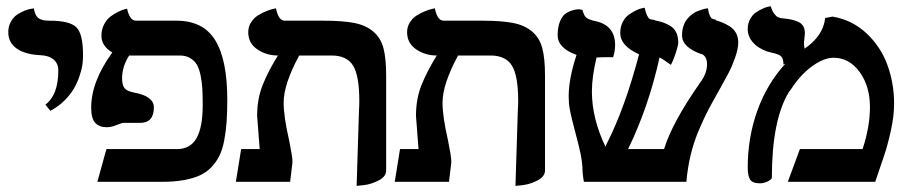

<svg xmlns="http://www.w3.org/2000/svg" viewBox="-20 -589 2944 622"><path d="M143.1 -230 127 -250Q168.9 -281.2 168.9 -360.8Q168.9 -383.3 153.6 -396.2Q138.2 -409.2 110.8 -410.2Q61 -412.6 33.9 -431.9Q6.8 -451.2 6.8 -484.9Q6.8 -503.9 15.4 -519Q23.9 -534.2 36.1 -542Q48.3 -549.8 60.5 -554.7Q72.8 -559.6 81.1 -560.5L89.8 -562Q91.8 -548.3 96.7 -539.6Q101.6 -530.8 109.6 -527.3Q117.7 -523.9 123.8 -522.9Q129.9 -522 140.1 -522Q206.1 -522 227.5 -500.5Q249 -479 249 -410.2Q249 -396 247.1 -380.6Q245.1 -365.2 238 -343.8Q231 -322.3 220 -303Q209 -283.7 189.2 -263.7Q169.4 -243.7 143.1 -230Z M636.7 -249Q636.7 -279.8 635.5 -301Q634.3 -322.3 629.9 -344.2Q625.5 -366.2 617.7 -379.4Q609.9 -392.6 595.9 -400.9Q582 -409.2 562.5 -409.2H398.4Q375.5 -373 375.5 -335.9Q375.5 -313.5 383.3 -303.5Q391.1 -293.5 414.6 -289.1Q478.5 -277.3 478.5 -241.2Q478.5 -190.9 433.6 -190.9H378.4Q376 -190.9 360.4 -185.1Q341.8 -176.8 325.7 -176.8Q301.8 -176.8 288.6 -190.9Q275.4 -205.1 275.4 -240.2Q275.4 -324.7 343.8 -418.9Q308.6 -439.9 308.6 -473.1Q308.6 -493.2 317.1 -509.8Q325.7 -526.4 337.9 -535.4Q350.1 -544.4 362.3 -550.5Q374.5 -556.6 382.8 -558.6L391.6 -561Q400.4 -522 420.4 -522H551.8Q638.2 -522 677.2 -458.7Q716.3 -395.5 716.3 -266.1Q716.3 -224.6 714.1 -193.8Q711.9 -163.1 706.3 -133.8Q700.7 -104.5 690.9 -84.7Q681.2 -64.9 665.3 -47.9Q649.4 -30.8 627.2 -20.8Q605 -10.7 574.7 -5.4Q544.4 0 505.4 0H295.4L324.7 -106H552.7Q596.7 -106 616.7 -141.4Q636.7 -176.8 636.7 -249Z M1135.3 13.2 1143.1 -235.8Q1144 -244.6 1144 -262.2Q1144 -343.8 1123.8 -376.5Q1103.5 -409.2 1054.2 -409.2H949.2Q898.9 -315.9 898.9 -256.8Q898.9 -211.9 916 -137.2Q916 -136.7 916.5 -135Q917 -133.3 917 -132.8Q918 -127 920.7 -112.8Q923.3 -98.6 924.6 -91.8Q925.8 -85 926.8 -75.9Q927.7 -66.9 927.2 -61Q926.3 -51.8 923.6 -30.8Q920.9 -9.8 919.9 0H744.1L761.2 -106H821.3Q820.8 -112.8 818.4 -143.1Q817.4 -155.3 816.2 -172.1Q814.9 -189 814 -200Q813 -210.9 813 -213.9Q813 -268.1 830.6 -312.7Q848.1 -357.4 880.4 -409.2Q842.8 -409.2 813.5 -429.2Q784.2 -449.2 784.2 -484.9Q784.2 -502.4 793.5 -516.8Q802.7 -531.2 815.9 -539.3Q829.1 -547.4 842.3 -552.7Q855.5 -558.1 864.7 -560.1L874 -562Q882.3 -522 902.3 -522H1027.3Q1090.3 -522 1127.7 -514.6Q1165 -507.3 1189.2 -486.8Q1213.4 -466.3 1222.2 -433.1Q1231 -399.9 1231 -344.2V-37.1Q1231 -17.1 1207 -4.6Q1183.1 7.8 1159.2 10.7Z M1649.9 13.2 1657.7 -235.8Q1658.7 -244.6 1658.7 -262.2Q1658.7 -343.8 1638.4 -376.5Q1618.2 -409.2 1568.8 -409.2H1463.9Q1413.6 -315.9 1413.6 -256.8Q1413.6 -211.9 1430.7 -137.2Q1430.7 -136.7 1431.2 -135Q1431.6 -133.3 1431.6 -132.8Q1432.6 -127 1435.3 -112.8Q1438 -98.6 1439.2 -91.8Q1440.4 -85 1441.4 -75.9Q1442.4 -66.9 1441.9 -61Q1440.9 -51.8 1438.2 -30.8Q1435.5 -9.8 1434.6 0H1258.8L1275.9 -106H1335.9Q1335.4 -112.8 1333 -143.1Q1332 -155.3 1330.8 -172.1Q1329.6 -189 1328.6 -200Q1327.6 -210.9 1327.6 -213.9Q1327.6 -268.1 1345.2 -312.7Q1362.8 -357.4 1395 -409.2Q1357.4 -409.2 1328.1 -429.2Q1298.8 -449.2 1298.8 -484.9Q1298.8 -502.4 1308.1 -516.8Q1317.4 -531.2 1330.6 -539.3Q1343.8 -547.4 1356.9 -552.7Q1370.1 -558.1 1379.4 -560.1L1388.7 -562Q1397 -522 1417 -522H1542Q1605 -522 1642.3 -514.6Q1679.7 -507.3 1703.9 -486.8Q1728 -466.3 1736.8 -433.1Q1745.6 -399.9 1745.6 -344.2V-37.1Q1745.6 -17.1 1721.7 -4.6Q1697.8 7.8 1673.8 10.7Z M2371.6 -451.2Q2371.6 -430.7 2361.3 -401.9Q2351.1 -373 2340.1 -352.3Q2329.1 -331.5 2307.6 -293Q2287.1 -256.8 2274.4 -232.7Q2261.7 -208.5 2244.9 -169.4Q2228 -130.4 2217.8 -88.1Q2207.5 -45.9 2203.6 0H1871.6Q1866.7 -26.4 1866.7 -48.8Q1865.2 -80.6 1847.7 -145Q1846.2 -151.4 1840.3 -173.6Q1834.5 -195.8 1832.8 -203.1Q1831.1 -210.4 1827.6 -226.3Q1824.2 -242.2 1823.2 -253.7Q1822.3 -265.1 1822.3 -276.9Q1822.3 -334 1847.7 -411.1Q1786.6 -433.1 1786.6 -475.1Q1786.6 -502.9 1794.9 -521.5Q1803.2 -540 1814.9 -546.9Q1826.7 -553.7 1838.4 -556.6Q1850.1 -559.6 1858.4 -558.6L1866.7 -557.1Q1870.6 -542.5 1876 -535.4Q1881.3 -528.3 1893.6 -524.9Q1898.4 -522.5 1907.2 -521Q1972.7 -507.8 1972.7 -442.9Q1972.7 -422.9 1966.3 -403.8Q1922.4 -403.8 1913.6 -402.8H1912.6Q1897.5 -340.3 1897.5 -293Q1897.5 -205.6 1941.4 -113.8L1945.3 -123Q2004.4 -238.3 2050.3 -413.1Q1989.3 -440.4 1989.3 -481.9Q1989.3 -502 1997.3 -517.6Q2005.4 -533.2 2017.1 -541.5Q2028.8 -549.8 2040.5 -555.4Q2052.2 -561 2060.5 -562.5L2068.4 -564Q2071.8 -547.9 2076.2 -539.1Q2080.6 -530.3 2082.8 -528.8Q2085 -527.3 2089.4 -525.9Q2090.8 -525.9 2093.8 -525.4Q2096.7 -524.9 2097.7 -524.9Q2098.6 -524.4 2100.1 -523.9Q2101.6 -523.4 2102.5 -522.9Q2118.2 -519.5 2128.4 -516.1Q2138.7 -512.7 2151.4 -505.1Q2164.1 -497.6 2170.7 -483.9Q2177.2 -470.2 2177.2 -451.2Q2177.2 -441.9 2169.4 -417.7Q2161.6 -393.6 2153.3 -378.9Q2123.5 -400.4 2116.7 -402.8Q2080.6 -240.7 2014.6 -106H2131.3Q2157.2 -191.4 2248.5 -321.8Q2270.5 -351.1 2270.5 -380.9Q2270.5 -408.2 2250.5 -415V-414.1Q2189.5 -436.5 2189.5 -474.1Q2189.5 -490.7 2194.1 -504.6Q2198.7 -518.6 2206.1 -527.3Q2213.4 -536.1 2222.4 -543Q2231.4 -549.8 2240.5 -553.2Q2249.5 -556.6 2256.8 -558.8Q2264.2 -561 2268.6 -561.5L2273.4 -562Q2275.4 -548.3 2278.8 -540.3Q2282.2 -532.2 2284.4 -530.5Q2286.6 -528.8 2291.5 -526.9Q2298.3 -525.9 2300.3 -523.9H2298.3Q2299.3 -522.9 2300.3 -522.9Q2313 -519 2321.8 -515.4Q2330.6 -511.7 2343.8 -503.7Q2356.9 -495.6 2364.3 -482.2Q2371.6 -468.8 2371.6 -451.2Z M2653.3 -530.8Q2657.2 -531.2 2665.3 -533Q2673.3 -534.7 2677.2 -535.2Q2740.7 -524.4 2786.9 -481.2Q2833 -438 2854.7 -378.9Q2876.5 -319.8 2876.5 -252.9Q2876.5 -212.4 2865.7 -164.3Q2855 -116.2 2844.2 -85Q2839.8 -71.3 2829.8 -42.5Q2819.8 -13.7 2815.4 0H2532.2L2571.3 -106H2774.4Q2798.3 -178.7 2798.3 -242.2Q2798.3 -309.6 2764.9 -355.7Q2731.4 -401.9 2680.2 -401.9Q2648.9 -401.9 2611.1 -374.5Q2573.2 -347.2 2542.5 -299.8Q2537.6 -292.5 2535.2 -290Q2480.5 -199.2 2480.5 -13.2Q2480.5 -8.3 2468 -1.7Q2455.6 4.9 2441.4 4.9Q2417.5 4.9 2409.9 -7.6Q2402.3 -20 2402.3 -45.9Q2402.3 -144.5 2433.8 -231.4Q2465.3 -318.4 2524.4 -382.8Q2523.4 -382.3 2521.2 -381.3Q2519 -380.4 2518.1 -379.9Q2518.1 -398.9 2510.7 -406.2Q2503.4 -413.6 2481.4 -418Q2479 -418.9 2472.4 -420.4Q2465.8 -421.9 2463.4 -422.9Q2433.6 -434.1 2418 -452.9Q2402.3 -471.7 2402.3 -495.1Q2402.3 -513.2 2410.2 -527.3Q2418 -541.5 2429 -548.8Q2439.9 -556.2 2450.7 -561Q2461.4 -565.9 2469.2 -567.4L2477.1 -568.8Q2481 -553.7 2488 -544.7Q2495.1 -535.6 2500.2 -533.4Q2505.4 -531.2 2513.2 -529.8Q2529.3 -528.3 2539.8 -526.4Q2550.3 -524.4 2562.5 -519.8Q2574.7 -515.1 2581.1 -505.9Q2587.4 -496.6 2587.4 -482.9Q2587.4 -469.7 2585.4 -463.9L2586.4 -464.8Q2586.4 -463.9 2585.9 -461.9Q2585.4 -460 2585.4 -459Q2584.5 -457 2584.5 -452.1Q2584.5 -442.9 2586.4 -431.2Q2647 -472.7 2653.3 -530.8Z"/></svg>

Font: Common Serif
Style: Bold
Weight: 700
Designer: Philipp H. Poll, Khaled Hosny
Foundry: Stefan Peev, Context Ltd.
Version: Version 1.026